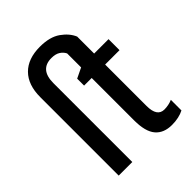

<svg xmlns="http://www.w3.org/2000/svg" viewBox="-220 -877 1000 1000"><g transform="rotate(-45 279.5 -377.5)"><path d="M453 10Q393 10 361.5 -27Q330 -64 330 -147V-459H274V-510L330 -537V-640Q321 -658 303 -669.5Q285 -681 255 -681Q170 -681 170 -581V0H70V-578Q70 -668 118 -716.5Q166 -765 254 -765Q327 -765 369.5 -735Q412 -705 429 -665V-540H535V-459H429V-154Q429 -75 482 -75Q497 -75 512 -78Q527 -81 541 -87V-9Q524 0 501.5 5Q479 10 453 10Z"/></g></svg>

Font: Avrile Sans Condensed Medium
Style: Regular
Weight: 500
Width: 3
Designer: Monotype Design Team
Foundry: Monotype Imaging Inc.
Version: Version 2.001;September 10, 2019;FontCreator 11.5.0.2425 64-